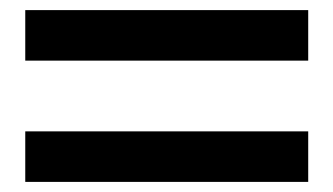

<svg xmlns="http://www.w3.org/2000/svg" viewBox="-20 -544 660 380"><path d="M590 -524V-424H30V-524ZM590 -284V-184H30V-284Z"/></svg>

Font: Unbounded Variable
Style: Regular
Weight: 400
Designer: Luke Prowse, Jean-Baptiste Morizot, Fátima Lázaro, Florian Runge
Foundry: NaN
Version: Version 1.600;FEAKit 1.0